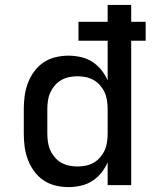

<svg xmlns="http://www.w3.org/2000/svg" viewBox="-20 -755 640 783"><path d="M259 8Q232 8 205.5 1.5Q179 -5 157 -20Q135 -35 119 -57Q103 -79 93.5 -104.5Q84 -130 80.5 -156.5Q77 -183 77 -210V-310Q77 -337 80.5 -363.5Q84 -390 93.5 -415.5Q103 -441 119 -463Q135 -485 157 -500Q179 -515 205.5 -521.5Q232 -528 259 -528Q284 -528 309 -522.5Q334 -517 355.5 -503.5Q377 -490 393 -470Q409 -450 419 -427V-589H300V-666H419V-735H515V-666H574V-589H515V0H419V-93Q409 -70 393 -50Q377 -30 355.5 -16.5Q334 -3 309 2.5Q284 8 259 8ZM296 -76Q313 -76 330 -79.5Q347 -83 362 -91.5Q377 -100 388.5 -113.5Q400 -127 407 -142.5Q414 -158 416.5 -175.5Q419 -193 419 -210V-310Q419 -327 416.5 -344.5Q414 -362 407 -377.5Q400 -393 388.5 -406.5Q377 -420 362 -428.5Q347 -437 330 -440.5Q313 -444 296 -444Q279 -444 262 -440.5Q245 -437 230 -428.5Q215 -420 203.5 -406.5Q192 -393 185 -377.5Q178 -362 175.5 -344.5Q173 -327 173 -310V-210Q173 -193 175.5 -175.5Q178 -158 185 -142.5Q192 -127 203.5 -113.5Q215 -100 230 -91.5Q245 -83 262 -79.5Q279 -76 296 -76Z"/></svg>

Font: Iosevka Fixed Curly Md Ex
Style: Regular
Weight: 500
Width: 7
Monospace: yes
Designer: Belleve Invis
Foundry: Belleve Invis
Version: Version 30.1.2